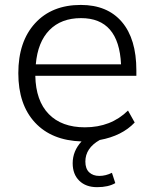

<svg xmlns="http://www.w3.org/2000/svg" viewBox="-20 -568 623 783"><path d="M276.4 97.7Q276.4 47.9 312.5 8.8Q190.4 4.9 122.6 -68.4Q54.7 -141.6 54.7 -269.5Q54.7 -398.4 123 -473.1Q191.4 -547.9 309.6 -547.9Q418 -547.9 477.1 -478.5Q536.1 -409.2 536.1 -281.2V-258.8H124Q126 -157.2 178.7 -103Q231.4 -48.8 326.2 -48.8Q432.6 -48.8 502 -117.2L529.3 -68.4Q477.5 -13.7 386.7 2.9Q328.1 36.1 328.1 90.8Q328.1 120.1 343.8 134.8Q359.4 149.4 384.8 149.4Q411.1 149.4 436.5 136.7L450.2 178.7Q421.9 195.3 376 195.3Q330.1 195.3 303.2 168.9Q276.4 142.6 276.4 97.7ZM126 -305.7H473.6Q464.8 -494.1 310.5 -494.1Q229.5 -494.1 181.6 -445.3Q133.8 -396.5 126 -305.7Z"/></svg>

Font: Min Sans Light
Style: Regular
Weight: 300
Designer: Jinseong-Kim, NotoSansCJK, Nunito
Foundry: Jinseong-Kim
Version: Version 1.400;Glyphs 3.1.2 (3151)